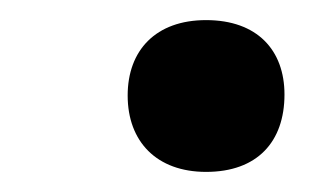

<svg xmlns="http://www.w3.org/2000/svg" viewBox="-20 -503 316 191"><path d="M185 -332C236 -332 263 -362 263 -409C263 -453 236 -483 185 -483C135 -483 107 -453 107 -408C107 -362 136 -332 185 -332Z"/></svg>

Font: STIX Two Text
Style: Bold Italic
Weight: 700
Italic angle: -12°
Designer: Ross Mills, John Hudson & Paul Hanslow, Tiro Typeworks Ltd; with prior portions MicroPress Inc. and Coen Hoffman, Elsevi
Foundry: Tiro Typeworks Ltd
Version: Version 2.13 b171